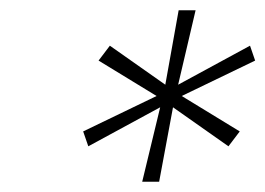

<svg xmlns="http://www.w3.org/2000/svg" viewBox="-20 -690 517 374"><path d="M361 -670H328L302 -525L194 -601L172 -572L285 -503L142 -434L152 -405L292 -481L257 -336H290L317 -481L425 -405L447 -434L334 -503L477 -572L467 -601L327 -525Z"/></svg>

Font: LT Wave Thin
Style: Italic
Weight: 100
Designer: Daniel Lyons
Version: Version 2.5 (Glyphs App)